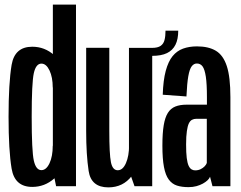

<svg xmlns="http://www.w3.org/2000/svg" viewBox="-20 -805 1041 830"><path d="M222.5 0H308.5V-785H208.5V-69ZM119.5 3Q173 3 214 -33Q255 -69 255 -130L208 -175Q208 -129 194 -99.2Q180 -69.5 159 -69.5Q135.5 -69.5 126.2 -110.8Q117 -152 117 -300Q117 -447.5 126.2 -488.8Q135.5 -530 159 -530Q180 -530 194 -500.5Q208 -471 208 -426.5L255 -469.5Q255 -530.5 214 -566.8Q173 -603 119.5 -603Q43.5 -603 30.2 -524.5Q17 -446 17 -300Q17 -155 30.2 -76Q43.5 3 119.5 3Z M561.5 0H638V-598H537.5V-68ZM452.5 -598.5H352.5V-239Q352.5 -136.5 363.2 -65.8Q374 5 448.5 5Q512 5 549.8 -44.5Q587.5 -94 587.5 -162L538 -177Q538 -131 524.5 -100Q511 -69 489 -69Q466.5 -69 459.5 -104Q452.5 -139 452.5 -239.5ZM637 -598V-563.5Q677.5 -563.5 702 -575.5Q726.5 -587.5 738.5 -611.5Q750.5 -635.5 750.5 -672.5H695.5Q695.5 -648.5 691.2 -632Q687 -615.5 674.5 -606.8Q662 -598 637 -598Z M795 4Q813.5 4 829 -0.2Q844.5 -4.5 856.8 -11.2Q869 -18 877 -25.5Q885 -33 888 -41L898.5 0H976V-385Q976 -472 960.5 -519.2Q945 -566.5 913.2 -585.5Q881.5 -604.5 831.5 -604.5Q798 -604.5 771.2 -594.8Q744.5 -585 726 -562.2Q707.5 -539.5 696.5 -498.8Q685.5 -458 683.5 -395.5L786 -388Q788.5 -444.5 794 -475.5Q799.5 -506.5 808.8 -518.5Q818 -530.5 831 -530.5Q846.5 -530.5 855.8 -517.8Q865 -505 869.8 -473.5Q874.5 -442 874.5 -385.5V-352.5H786Q758 -352.5 738 -344.5Q718 -336.5 705.8 -317.2Q693.5 -298 687.8 -263.8Q682 -229.5 682 -175.5Q682 -118.5 688.8 -83Q695.5 -47.5 709.8 -28.5Q724 -9.5 745 -2.8Q766 4 795 4ZM823.5 -68.5Q815 -68.5 807.8 -73Q800.5 -77.5 795.2 -89Q790 -100.5 787.2 -122.5Q784.5 -144.5 784.5 -180.5Q784.5 -216 787.8 -238.2Q791 -260.5 796.5 -271.8Q802 -283 810.2 -287.2Q818.5 -291.5 828.5 -291.5H874V-100.5Q872 -94 864.8 -86.2Q857.5 -78.5 847 -73.5Q836.5 -68.5 823.5 -68.5Z"/></svg>

Font: Anybody ExtraCondensed Medium
Style: Regular
Weight: 500
Width: 2
Version: Version 1.113;gftools[0.9.25]